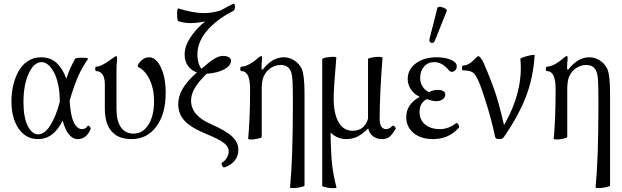

<svg xmlns="http://www.w3.org/2000/svg" viewBox="-20 -730 3314 1023"><path d="M183.1 11.2Q117.7 11.2 79.3 -44.7Q41 -100.6 41 -190.9Q41 -236.3 51 -277.6Q61 -318.8 79.8 -352.1Q98.6 -385.3 129.2 -405Q159.7 -424.8 198.2 -424.8Q250 -424.8 283.2 -393.1Q316.4 -361.3 333 -310.1Q351.6 -366.2 379.9 -416Q384.8 -423.3 422.9 -422.4Q451.7 -421.4 449.2 -416Q420.4 -376 397.9 -326.7Q375.5 -277.3 351.1 -193.8Q355.5 -115.2 373 -78.6Q390.6 -42 417 -42Q436.5 -42 446.8 -59.1Q448.7 -62 453.4 -59.1Q458 -56.2 461.2 -51Q464.4 -45.9 462.9 -43Q441.4 11.2 394 11.2Q367.2 11.2 346.7 -14.4Q326.2 -40 314 -87.9Q265.6 11.2 183.1 11.2ZM105 -186Q105 -104.5 127.7 -59.3Q150.4 -14.2 183.1 -14.2Q217.8 -14.2 248 -62.3Q278.3 -110.4 298.8 -188Q298.8 -191.4 298.3 -199Q297.9 -206.5 297.9 -210Q296.9 -257.8 284.7 -300.5Q272.5 -343.3 250.2 -371.1Q228 -398.9 201.2 -398.9Q160.6 -398.9 132.8 -338.1Q105 -277.3 105 -186Z M680.7 11.2Q610.8 11.2 574.7 -30Q538.6 -71.3 538.6 -150.9V-280.8Q538.6 -314.9 526.4 -333Q514.2 -351.1 493.7 -351.1Q487.3 -351.1 487.3 -363Q487.3 -375 493.7 -375Q521 -375 577.6 -418Q594.7 -431.2 599.6 -431.2Q604 -431.2 604 -417Q600.6 -390.1 600.6 -345.2V-149.9Q600.6 -86.4 624 -52.2Q647.5 -18.1 690.9 -18.1Q741.2 -18.1 771 -65.4Q800.8 -112.8 800.8 -191.9Q800.8 -256.3 776.9 -306.6Q752.9 -356.9 713.9 -374Q713.9 -390.1 732.9 -407.5Q752 -424.8 773.9 -424.8Q811.5 -424.8 837.2 -371.1Q862.8 -317.4 862.8 -234.9Q862.8 -122.6 813 -55.7Q763.2 11.2 680.7 11.2Z M1174.8 162.1Q1168.9 163.1 1163.3 151.9Q1157.7 140.6 1162.6 137.2Q1179.2 127 1189 109.9Q1198.7 92.8 1198.7 76.2Q1198.7 51.8 1173.3 32Q1147.9 12.2 1082 -15.1Q1002.4 -46.9 966.1 -83.7Q929.7 -120.6 929.7 -175.8Q929.7 -215.3 952.1 -255.4Q974.6 -295.4 1028.8 -344.2Q999.5 -354.5 981.7 -378.9Q963.9 -403.3 963.9 -439Q963.4 -481.9 992.7 -527.8Q1022 -573.7 1072.8 -616.2Q1030.3 -606.9 995.6 -606.9Q961.4 -606.9 929.7 -617.2Q926.3 -618.2 924.6 -635.7Q922.9 -653.3 924.3 -669.9Q925.8 -686.5 929.7 -685.1Q1010.3 -660.2 1066.9 -660.2Q1111.8 -660.2 1156.7 -674.8Q1178.7 -688 1223.6 -710Q1229 -711.9 1231 -702.6Q1233.9 -688 1228 -676.8Q1226.6 -673.8 1224.6 -672.9Q1186.5 -653.8 1153.6 -630.4Q1120.6 -606.9 1092.5 -577.6Q1064.5 -548.3 1048.1 -512.7Q1031.7 -477.1 1031.7 -439.9Q1031.7 -415.5 1038.1 -394Q1044.4 -372.6 1053.7 -363.8Q1091.8 -397.5 1118.7 -414.8Q1145.5 -432.1 1168 -432.1Q1187.5 -432.1 1199.2 -425Q1210.9 -418 1210.9 -407.2Q1210.9 -380.9 1175.8 -361.1Q1140.6 -341.3 1080.6 -336.9Q1036.1 -292.5 1017.1 -259.3Q998 -226.1 998 -193.8Q998 -114.3 1104 -68.8Q1184.6 -33.2 1217.3 -2.2Q1250 28.8 1250 67.9Q1250 102.1 1230.2 126.2Q1210.4 150.4 1174.8 162.1Z M1525.4 269Q1540.5 115.2 1540.5 -172.9Q1540.5 -257.3 1538.8 -294.4Q1537.1 -331.5 1530.3 -348.1Q1521.5 -368.2 1508.1 -376Q1494.6 -383.8 1474.1 -383.8Q1439.9 -383.8 1411.1 -358.9Q1392.1 -341.3 1383.3 -318.8Q1374.5 -296.4 1374.5 -252.9V0Q1374.5 3.9 1355.5 8.3Q1336.4 12.7 1320.6 13.2Q1304.7 13.7 1302.2 9.8Q1312.5 -97.2 1312.5 -254.9Q1312.5 -351.1 1267.1 -351.1Q1260.3 -351.1 1260.3 -363Q1260.3 -375 1267.1 -375Q1285.6 -375 1309.3 -388.2Q1333 -401.4 1351.6 -418Q1364.7 -431.2 1373.5 -431.2Q1376.5 -431.2 1376.5 -417Q1373.5 -394.5 1373.5 -360.8L1379.4 -358.9Q1430.7 -424.8 1492.2 -424.8Q1522 -424.8 1547.9 -408.2Q1573.7 -391.6 1587.4 -363.8Q1602.5 -330.1 1602.5 -232.9V258.8Q1602.5 262.7 1582.3 267.1Q1562 271.5 1544.9 272.2Q1527.8 272.9 1525.4 269Z M1772.9 269Q1771 272.9 1754.2 272.7Q1737.3 272.5 1717 268.3Q1696.8 264.2 1696.8 259.8V-415Q1696.8 -417.5 1704.6 -420.2Q1712.4 -422.9 1723.6 -424.6Q1734.9 -426.3 1745.8 -427Q1756.8 -427.7 1764.6 -426.8Q1772.5 -425.8 1772 -422.9Q1757.8 -256.3 1757.8 -207Q1757.8 -124 1784.2 -78.6Q1810.5 -33.2 1857.9 -33.2Q1921.9 -33.2 1940.9 -97.2V-415Q1940.9 -419.4 1960.9 -423.3Q1981 -427.2 1998 -427.2Q2015.1 -427.2 2018.1 -422.9Q2002.9 -224.6 2002.9 -97.2Q2002.9 -42 2038.1 -42Q2053.7 -42 2070.8 -59.1Q2075.2 -63.5 2082.8 -55.7Q2090.3 -47.9 2087.9 -43Q2069.8 -12.2 2054.4 -0.5Q2039.1 11.2 2016.1 11.2Q1988.3 11.2 1968 -3.7Q1947.8 -18.6 1941.9 -45.9Q1910.2 -14.6 1883.3 -1.7Q1856.4 11.2 1825.2 11.2Q1776.4 11.2 1741.2 -23.9Q1743.2 92.3 1749.8 148.9Q1756.3 205.6 1772.9 269Z M2297.4 -514.2Q2293.5 -503.4 2285.2 -501.5Q2276.9 -499.5 2271.2 -506.1Q2265.6 -512.7 2268.6 -522.9L2310.5 -688Q2311.5 -692.4 2317.6 -693.6Q2323.7 -694.8 2331.3 -692.9Q2338.9 -690.9 2345.9 -688Q2353 -685.1 2357.4 -680.4Q2361.8 -675.8 2360.4 -671.9ZM2287.6 11.2Q2223.1 11.2 2183.8 -21.2Q2144.5 -53.7 2144.5 -106Q2144.5 -174.8 2216.3 -213.9Q2186 -228.5 2169.2 -253.9Q2152.3 -279.3 2152.3 -309.1Q2152.3 -359.9 2195.6 -392.3Q2238.8 -424.8 2307.6 -424.8Q2341.8 -424.8 2369.6 -416Q2397.5 -407.2 2407.7 -394Q2413.6 -388.2 2413.6 -376Q2413.6 -362.8 2405 -355Q2396.5 -347.2 2387.7 -347.2Q2379.4 -347.2 2373.5 -353Q2337.9 -398.9 2293.5 -398.9Q2260.3 -398.9 2239.5 -375.5Q2218.8 -352.1 2218.8 -314.9Q2218.8 -288.6 2232.2 -268.1Q2245.6 -247.6 2266.6 -238.8Q2286.6 -251 2310.5 -251Q2352.5 -251 2352.5 -225.1Q2352.5 -211.4 2339.1 -201.2Q2325.7 -190.9 2303.7 -190.9Q2285.2 -190.9 2254.4 -202.1Q2215.3 -182.1 2215.3 -132.8Q2215.3 -91.8 2244.9 -66.9Q2274.4 -42 2323.7 -42Q2370.1 -42 2410.6 -74.2Q2413.6 -76.7 2418.5 -71.5Q2423.3 -66.4 2425.3 -59.8Q2427.2 -53.2 2424.3 -48.8Q2370.1 11.2 2287.6 11.2Z M2638.2 11.2Q2621.6 11.2 2618.2 0Q2601.1 -81.5 2574.5 -168.9Q2547.9 -256.3 2529.3 -298.8Q2514.2 -333.5 2498.8 -344.2Q2483.4 -355 2447.3 -355Q2441.4 -355 2441.4 -367.9Q2441.4 -380.9 2447.3 -380.9Q2479 -380.9 2512.2 -418.9Q2525.9 -431.2 2529.3 -431.2Q2532.7 -431.2 2542.2 -419.7Q2551.8 -408.2 2557.6 -393.1Q2599.1 -296.9 2620.4 -231.9Q2641.6 -167 2665.5 -63Q2770 -247.1 2752.4 -416Q2752.4 -419.9 2772.2 -426.5Q2792 -433.1 2808.8 -436Q2825.7 -439 2828.6 -436Q2821.3 -317.4 2783.2 -217.3Q2745.1 -117.2 2665.5 -1Q2659.2 11.2 2638.2 11.2Z M3153.3 269Q3168.5 115.2 3168.5 -172.9Q3168.5 -257.3 3166.7 -294.4Q3165 -331.5 3158.2 -348.1Q3149.4 -368.2 3136 -376Q3122.6 -383.8 3102.1 -383.8Q3067.9 -383.8 3039.1 -358.9Q3020 -341.3 3011.2 -318.8Q3002.4 -296.4 3002.4 -252.9V0Q3002.4 3.9 2983.4 8.3Q2964.4 12.7 2948.5 13.2Q2932.6 13.7 2930.2 9.8Q2940.4 -97.2 2940.4 -254.9Q2940.4 -351.1 2895 -351.1Q2888.2 -351.1 2888.2 -363Q2888.2 -375 2895 -375Q2913.6 -375 2937.3 -388.2Q2960.9 -401.4 2979.5 -418Q2992.7 -431.2 3001.5 -431.2Q3004.4 -431.2 3004.4 -417Q3001.5 -394.5 3001.5 -360.8L3007.3 -358.9Q3058.6 -424.8 3120.1 -424.8Q3149.9 -424.8 3175.8 -408.2Q3201.7 -391.6 3215.3 -363.8Q3230.5 -330.1 3230.5 -232.9V258.8Q3230.5 262.7 3210.2 267.1Q3189.9 271.5 3172.9 272.2Q3155.8 272.9 3153.3 269Z"/></svg>

Font: Junicode SmCond Light
Style: Regular
Weight: 300
Width: 4
Designer: Peter S. Baker
Version: Version 2.206